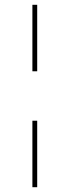

<svg xmlns="http://www.w3.org/2000/svg" viewBox="-20 -715 291 800"><path d="M115 -418V-695H135V-418ZM115 65V-212H135V65Z"/></svg>

Font: Arapey Thin-Display
Style: Regular
Weight: 100
Designer: Eduardo Rodriguez Tunni
Foundry: Eduardo Rodriguez Tunni
Version: Version 4.000